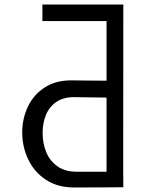

<svg xmlns="http://www.w3.org/2000/svg" viewBox="-20 -810 640 847"><path d="M78 -225.5Q78 -286 102.5 -338.5Q127 -391 175.8 -423.2Q224.5 -455.5 294 -455.5Q334.5 -455.5 384.5 -454.5L450 -454V-717H167V-790H524Q524 -272 523.5 -160.5V-56Q523.5 2 524 16Q451 17 306 17Q234 17 182.5 -17Q131 -51 104.5 -106.8Q78 -162.5 78 -225.5ZM450 -379.5Q425 -379.5 376 -380.5Q329 -381.5 307 -381.5Q258 -381.5 227 -359.2Q196 -337 182 -301.2Q168 -265.5 168 -223.5Q168 -178 183.8 -139.2Q199.5 -100.5 233.2 -76.5Q267 -52.5 318 -52.5H450Z"/></svg>

Font: JuliaMono Light
Style: Regular
Weight: 300
Monospace: yes
Designer: cormullion
Foundry: corm
Version: Version 0.054; ttfautohint (v1.8.4)